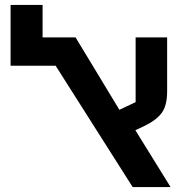

<svg xmlns="http://www.w3.org/2000/svg" viewBox="-20 -760 776 780"><path d="M206 -493H23V-740H153V-608H287L465 -314L531 -345V-608H659V-389Q659 -330 636 -300Q613 -270 564 -247L530 -231L673 0H519Z"/></svg>

Font: IBM Plex Sans Hebrew SmBld
Style: Regular
Weight: 600
Designer: Mike Abbink, Paul van der Laan, Pieter van Rosmalen, Yanek Iontef
Foundry: Bold Monday
Version: Version 1.3